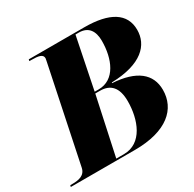

<svg xmlns="http://www.w3.org/2000/svg" viewBox="-190 -878 1052 1042"><g transform="rotate(-30 335.5 -357.0)"><path d="M-34 0H367C570 0 663 -88 663 -207C663 -307 590 -367 442 -376L443 -380C632 -385 705 -464 705 -559C705 -662 621 -714 463 -714H115L113 -704H126C170 -704 197 -699 197 -674C197 -670 193 -654 190 -638L70 -61C61 -17 22 -10 -18 -10H-31ZM362 -383H337L402 -704H423C483 -704 509 -664 509 -603C509 -491 465 -383 362 -383ZM305 -10H257L335 -373H365C429 -373 467 -336 467 -249C467 -135 421 -10 305 -10Z"/></g></svg>

Font: Noto Serif Display Black
Style: Italic
Weight: 900
Italic angle: -12°
Designer: Monotype Design Team
Foundry: Monotype Imaging Inc.
Version: Version 2.009